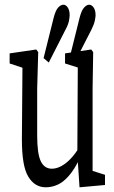

<svg xmlns="http://www.w3.org/2000/svg" viewBox="-20 -797 487 817"><path d="M174.8 0Q127.4 0 100.1 -45.9Q73.2 -89.8 73.2 -203.1Q73.2 -206.5 73.2 -210L75.7 -526.9L91.8 -503.4L21 -526.9V-569.8L134.3 -586.4L142.6 -575.2L138.2 -419.9V-220.7Q138.2 -142.6 153.6 -110.8Q168.9 -79.1 200.7 -79.1Q219.7 -79.1 239.7 -89.6Q259.8 -100.1 279.5 -120.4Q299.3 -140.6 317.4 -170.9L329.1 -119.1H317.4Q296.4 -75.7 272.5 -48.3Q248.5 -21 224.1 -10.5Q199.7 0 174.8 0ZM318.4 0 309.1 -140.6V-143.6L311 -509.8L256.8 -526.9V-569.8L368.2 -586.4L376.5 -575.2L374 -419.9V-69.8L426.8 -53.2V-9.8ZM165.5 -549.8 208 -720.2Q216.3 -752.9 227.5 -764.9Q238.8 -776.9 250 -776.9Q260.7 -776.9 268.6 -764.6Q276.4 -752.4 276.4 -732.4Q276.4 -724.1 273.4 -708.3Q270.5 -692.4 258.8 -670.9L187.5 -530.8ZM275.9 -549.8 318.4 -720.2Q326.7 -752.9 337.9 -764.9Q349.1 -776.9 358.9 -776.9Q370.6 -776.9 378.7 -764.6Q386.7 -752.4 386.7 -732.4Q386.7 -724.1 383.3 -708.3Q379.9 -692.4 369.1 -670.9L297.4 -530.8Z"/></svg>

Font: Scarab Serif
Style: Regular
Weight: 400
Designer: John Roberts
Foundry: Scarab
Version: 1.0